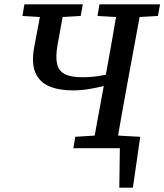

<svg xmlns="http://www.w3.org/2000/svg" viewBox="-20 -687 762 890"><path d="M476 0 478 -61 630 -53 596 183H533L536 -33L576 0ZM318 -268Q252 -268 207 -287.5Q162 -307 143.5 -351.5Q125 -396 139 -471L176 -667H281L247 -480Q237 -425 244.5 -391.5Q252 -358 280.5 -343.5Q309 -329 362 -329Q400 -329 437 -334.5Q474 -340 523 -353L519 -305Q489 -295 456 -287Q423 -279 388.5 -273.5Q354 -268 318 -268ZM84 -613 93 -667H364L354 -613L232 -606H201ZM320 0 329 -53 461 -61H491L617 -53L608 0ZM408 0 474 -359Q488 -436 501.5 -513Q515 -590 528 -667H638L572 -309Q558 -232 544 -154.5Q530 -77 517 0ZM432 -613 441 -667H722L712 -613L587 -606H556Z"/></svg>

Font: Source Serif 4 Medium
Style: Italic
Weight: 500
Italic angle: -12°
Designer: Frank Grießhammer
Foundry: Adobe Systems Incorporated
Version: Version 4.004;hotconv 1.0.116;makeotfexe 2.5.65601